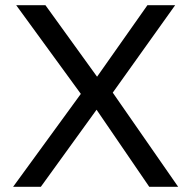

<svg xmlns="http://www.w3.org/2000/svg" viewBox="-20 -714 731 734"><path d="M550.5 0 333.2 -317.8H316.2L42 -694H153.8L369.5 -395.2H386.5L661 0ZM30.2 0 298.8 -368.5 362.5 -313 136.2 0ZM393.2 -334.8 330 -390.8 543.5 -694H649.5Z"/></svg>

Font: Outfit Thin
Style: Regular
Weight: 100
Designer: Rodrigo Fuenzalida
Foundry: fragTYPE
Version: Version 1.100;gftools[0.9.27]